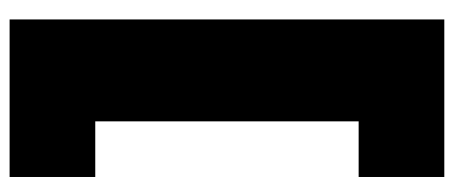

<svg xmlns="http://www.w3.org/2000/svg" viewBox="-286 -540 923 390"><g transform="rotate(90 175.0 -345.5)"><path d="M20 -787H340V-613H227V-78H340V96H20Z"/></g></svg>

Font: Prompt ExtraBold
Style: Regular
Weight: 800
Designer: Katatrad Team
Foundry: CadsonDemak
Version: Version 1.001